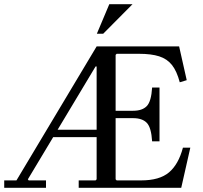

<svg xmlns="http://www.w3.org/2000/svg" viewBox="-25 -890 962 910"><path d="M217 -275H483V-240H217ZM842 -190H877L834 0H348V-35H428L433 -40V-575H428L107 -40L111 -35H193V0H-5V-35H53L433 -670H824L860 -510L827 -500Q813 -553 790 -582Q767 -611 729.5 -623Q692 -635 634 -635H528L523 -630V-365H606Q649 -365 670.5 -387Q692 -409 696 -475H731V-220H696Q692 -286 670.5 -308Q649 -330 606 -330H523V-40L528 -35H644Q731 -35 776 -73Q821 -111 842 -190ZM603 -870 464 -730H434L493 -870Z"/></svg>

Font: Brygada 1918
Style: Regular
Weight: 400
Designer: Mateusz Machalski | Borys Kosmynka | Przemek Hoffer
Foundry: NIEPODLEGLA 2018
Version: Version 3.006